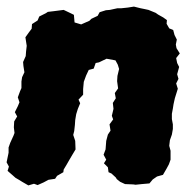

<svg xmlns="http://www.w3.org/2000/svg" viewBox="-27 -543 587 582"><path d="M112 -503 118 -507 135 -509 166 -513 187 -503 197 -498 199 -475 219 -469 244 -480 250 -486 269 -495 275 -506 294 -512 306 -513 329 -518H341L360 -520L379 -523L399 -518L409 -516L423 -513L445 -504L452 -499L468 -490L479 -482L478 -471L486 -457L498 -452L502 -437L509 -423L506 -408L508 -397L518 -381L507 -367L510 -352L516 -340L510 -318L514 -304L507 -290L512 -274L503 -245L499 -227L497 -214L494 -198V-182L497 -166V-152L494 -135L488 -118L486 -101L490 -86V-59L485 -45L478 -32L467 -13L449 -8L436 1L426 13L403 15L384 17L377 16L352 15L337 8L327 0L324 -5L311 -17L302 -21L300 -36L288 -48L295 -59L287 -74L293 -90L295 -116L300 -135L308 -147L305 -166L316 -181L312 -192L317 -213L315 -231L324 -245L321 -261L331 -275L328 -297L329 -313L334 -334L330 -347L323 -360L296 -365L273 -354L263 -352L257 -335L242 -331L234 -314L227 -295L225 -273V-256L211 -241L216 -230L209 -213L204 -197L201 -179L200 -164L198 -146L195 -134L201 -116L202 -90L193 -75L183 -58L175 -44L166 -29L165 -21L146 -10L140 -1L120 2L105 10L87 18L76 14L59 19L40 8L32 3L20 -4L11 -12L-4 -25L0 -38L-7 -51L-1 -80V-96L4 -110L14 -132L17 -140L15 -157L16 -175L25 -190L18 -203L27 -221L32 -233L27 -248L34 -267L38 -276V-296L40 -309L47 -324L44 -343L43 -355L51 -373L52 -387L54 -404L50 -430L60 -444L69 -456L70 -470L87 -481L92 -493Z"/></svg>

Font: Winky Rough ExtraBold
Style: Italic
Weight: 800
Italic angle: -8.97852°
Designer: Simon Atzbach
Foundry: typofactur
Version: Version 1.206; ttfautohint (v1.8.4.7-5d5b)